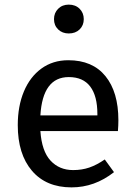

<svg xmlns="http://www.w3.org/2000/svg" viewBox="-20 -800 584 832"><path d="M491 -232H155Q161 -145 199 -104Q237 -63 297 -63Q335 -63 367 -74Q399 -85 434 -109L474 -54Q390 12 290 12Q180 12 118.5 -60Q57 -132 57 -258Q57 -340 83.5 -403.5Q110 -467 159.5 -503Q209 -539 276 -539Q381 -539 437 -470Q493 -401 493 -279Q493 -256 491 -232ZM402 -306Q402 -384 371 -425Q340 -466 278 -466Q165 -466 155 -300H402ZM343 -717Q343 -690 325 -672.5Q307 -655 278 -655Q250 -655 232 -672.5Q214 -690 214 -717Q214 -744 232 -762Q250 -780 278 -780Q307 -780 325 -762Q343 -744 343 -717Z"/></svg>

Font: FiraGO
Style: Regular
Weight: 400
Designer: bBox Type
Foundry: bBox Type GmbH
Version: Version 1.001;April 20, 2020;FontCreator 12.0.0.2555 64-bit